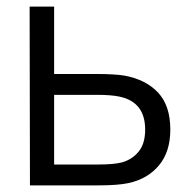

<svg xmlns="http://www.w3.org/2000/svg" viewBox="-20 -560 574 580"><path d="M70.5 0 69.5 -540H143.5V-336.5H270Q326.5 -336.5 356.5 -331.5Q421 -319.5 457.8 -280Q494.5 -240.5 494.5 -168.5Q494.5 -101.5 460.2 -60.5Q426 -19.5 368.5 -7Q336.5 0 276.5 0ZM273.5 -63Q324.5 -63 348.5 -69.5Q379 -78 398.8 -102Q418.5 -126 418.5 -168.5Q418.5 -251.5 341.5 -268Q316 -273.5 273.5 -273.5H143.5V-63Z"/></svg>

Font: CCSD_manrope
Style: Regular
Weight: 400
Designer: Mikhail Sharanda
Foundry: Mikhail Sharanda
Version: Version 4.503